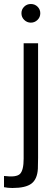

<svg xmlns="http://www.w3.org/2000/svg" viewBox="-49 -734 277 958"><path d="M141 53Q141 90 140 108Q137 160 108 182Q79 204 13 204Q-10 204 -29 200V144Q33 152 51 133.5Q69 115 69 58V-518H141ZM58 -668Q58 -687 71.5 -700.5Q85 -714 105 -714Q125 -714 138.5 -700.5Q152 -687 152 -668Q152 -648 138 -634.5Q124 -621 105 -621Q86 -621 72 -634.5Q58 -648 58 -668Z"/></svg>

Font: Nacelle Light
Style: Regular
Weight: 300
Designer: Sora Sagano
Foundry: Sora Sagano
Version: Version 1.000;FEAKit 1.0